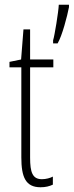

<svg xmlns="http://www.w3.org/2000/svg" viewBox="-20 -780 311 810"><path d="M271 -750V-760H228C227 -732 210 -627 204 -610V-597H223C242 -628 264 -713 271 -750ZM157 -24C117 -24 107 -53 107 -115V-496H205V-529H107V-656H79L69 -529L20 -519V-496H70V-116C70 -33 88 10 151 10C172 10 188 6 203 -1V-35C192 -29 174 -24 157 -24Z"/></svg>

Font: Noto Sans Sinhala UI ExtraCondensed ExtraLight
Style: Regular
Weight: 200
Width: 2
Designer: Jelle Bosma - Monotype Design Team
Foundry: Monotype Imaging Inc.
Version: Version 2.006